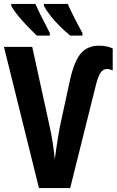

<svg xmlns="http://www.w3.org/2000/svg" viewBox="-20 -951 590 971"><path d="M521 -602Q501 -602 488 -582.5Q475 -563 463 -513L335 0H177L0 -714H143L229 -321Q238 -283 246 -233Q254 -183 257 -145Q260 -169 265 -202.5Q270 -236 275 -266.5Q280 -297 283 -311L335 -551Q356 -643 389.5 -681.5Q423 -720 481 -720Q520 -720 550 -706V-595Q543 -598 535.5 -600Q528 -602 521 -602ZM323 -931Q332 -909 352 -869Q372 -829 397 -784V-771H335Q309 -792 281.5 -819.5Q254 -847 232.5 -875Q211 -903 202 -922V-931ZM159 -931Q171 -904 189.5 -867Q208 -830 232 -784V-771H166Q146 -790 119 -818Q92 -846 69 -874.5Q46 -903 37 -922V-931Z"/></svg>

Font: Noto Sans ExtraCondensed
Style: Bold
Weight: 700
Width: 2
Designer: Monotype Design Team
Foundry: Monotype Imaging Inc.
Version: Version 2.013; ttfautohint (v1.8.4.7-5d5b)